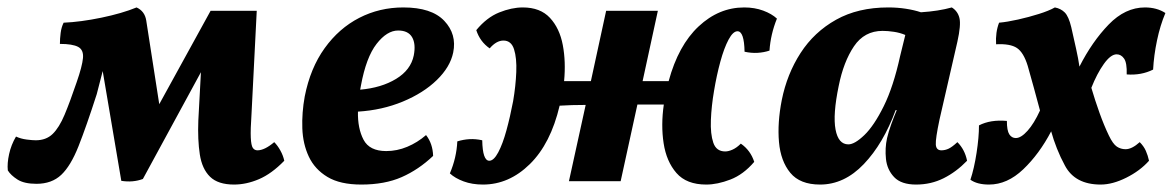

<svg xmlns="http://www.w3.org/2000/svg" viewBox="-31 -487 3152 516"><path d="M598 9Q555 9 533.5 -12Q512 -33 506 -72Q500 -111 502 -163L509 -293L353 -6Q326 4 295 -1L245 -296L229 -234Q201 -147 180 -94Q159 -41 133.5 -17Q108 7 67 7Q34 7 16 -4.5Q-2 -16 -10 -29Q-12 -48 -6.5 -73Q-1 -98 12 -120Q25 -114 40.5 -112Q56 -110 65 -110Q93 -110 110.5 -127Q128 -144 142.5 -178.5Q157 -213 175 -266Q190 -309 192 -331Q194 -353 179 -361Q164 -369 130 -369Q130 -383 132 -398.5Q134 -414 140 -426Q186 -428 241.5 -439.5Q297 -451 336 -467Q358 -457 362 -432L397 -207L535 -458H659L645 -182Q642 -138 643 -117Q644 -96 648.5 -89.5Q653 -83 661 -83Q680 -83 706 -105Q715 -96 722.5 -82.5Q730 -69 733 -55Q699 -20 665 -5.5Q631 9 598 9Z M940 9Q883 9 849 -11.5Q815 -32 799 -66Q783 -100 781.5 -142Q780 -184 788 -228Q803 -304 841.5 -357.5Q880 -411 934.5 -439Q989 -467 1053 -467Q1129 -467 1163 -431Q1197 -395 1187 -346Q1179 -307 1143 -272Q1107 -237 1051.5 -214Q996 -191 931 -187Q930 -142 946 -111.5Q962 -81 1007 -81Q1036 -81 1063.5 -92.5Q1091 -104 1114 -124Q1132 -101 1133 -68Q1094 -31 1048.5 -11Q1003 9 940 9ZM939 -257Q938 -251 937 -246Q994 -251 1033.5 -275Q1073 -299 1081 -338Q1087 -369 1076.5 -387Q1066 -405 1039 -405Q1009 -405 981 -369Q953 -333 939 -257Z M1267 9Q1238 9 1215 0.5Q1192 -8 1178 -21Q1196 -63 1198 -107Q1214 -112 1230.5 -113Q1247 -114 1265 -110Q1266 -55 1284 -55Q1296 -55 1308 -77.5Q1320 -100 1330 -136.5Q1340 -173 1348 -215Q1355 -256 1356.5 -293.5Q1358 -331 1350.5 -354.5Q1343 -378 1322 -378Q1303 -378 1285 -357Q1259 -375 1249 -406Q1277 -440 1310.5 -453.5Q1344 -467 1374 -467Q1421 -467 1447 -439Q1473 -411 1481.5 -366Q1490 -321 1485 -269H1557L1598 -458H1737L1696 -269H1766Q1792 -365 1846.5 -416Q1901 -467 1969 -467Q1997 -467 2020 -458.5Q2043 -450 2057 -437Q2040 -395 2037 -351Q2022 -346 2005 -345Q1988 -344 1970 -348Q1969 -403 1951 -403Q1939 -403 1927 -380.5Q1915 -358 1905 -321.5Q1895 -285 1888 -243Q1881 -202 1879.5 -164.5Q1878 -127 1886 -103.5Q1894 -80 1918 -80Q1927 -80 1938 -85Q1949 -90 1960 -101Q1986 -83 1996 -52Q1967 -18 1932 -4.5Q1897 9 1867 9Q1814 9 1787 -22Q1760 -53 1752.5 -102Q1745 -151 1753 -206Q1734 -206 1716.5 -206Q1699 -206 1682 -206L1637 0H1498L1543 -205Q1504 -205 1473 -203Q1449 -101 1393 -46Q1337 9 1267 9Z M2527 -467Q2543 -457 2547.5 -438.5Q2552 -420 2542 -375L2494 -166Q2483 -114 2484 -98.5Q2485 -83 2499 -83Q2509 -83 2518.5 -87.5Q2528 -92 2542 -105Q2562 -85 2568 -55Q2539 -25 2505 -8Q2471 9 2431 9Q2391 9 2372 -11Q2353 -31 2350 -60Q2347 -89 2353 -116Q2357 -133 2364 -152.5Q2371 -172 2379 -191H2376Q2343 -101 2290.5 -46Q2238 9 2173 9Q2119 9 2093 -22.5Q2067 -54 2062.5 -105.5Q2058 -157 2070 -218Q2084 -288 2120.5 -344.5Q2157 -401 2216 -434Q2275 -467 2356 -467Q2381 -467 2403.5 -463.5Q2426 -460 2444 -454Q2491 -457 2527 -467ZM2223 -256Q2207 -179 2214.5 -139Q2222 -99 2249 -99Q2266 -99 2292 -124Q2318 -149 2344 -201.5Q2370 -254 2388 -336L2402 -393Q2388 -399 2371.5 -401.5Q2355 -404 2341 -404Q2292 -404 2264 -362.5Q2236 -321 2223 -256Z M2600 -150Q2631 -166 2675 -162Q2675 -136 2681.5 -126Q2688 -116 2699 -116Q2713 -116 2730.5 -135.5Q2748 -155 2764 -190Q2756 -220 2747.5 -251Q2739 -282 2731 -310Q2720 -346 2702 -358Q2684 -370 2646 -368Q2645 -384 2647 -398.5Q2649 -413 2654 -426Q2676 -428 2705 -434.5Q2734 -441 2761 -449.5Q2788 -458 2804 -467Q2820 -464 2830.5 -453.5Q2841 -443 2848 -414Q2855 -383 2861 -356Q2867 -329 2870 -308Q2904 -375 2948.5 -421Q2993 -467 3046 -467Q3078 -467 3101 -452Q3087 -419 3078.5 -378.5Q3070 -338 3068 -300Q3036 -284 2997 -287Q2998 -318 2990 -329.5Q2982 -341 2970 -341Q2954 -341 2935.5 -315Q2917 -289 2902 -251Q2912 -217 2924 -183.5Q2936 -150 2949 -123Q2960 -100 2970.5 -93Q2981 -86 2994 -86Q3011 -86 3032 -105Q3043 -94 3048.5 -81.5Q3054 -69 3057 -55Q3033 -28 2996 -9.5Q2959 9 2927 9Q2858 9 2831 -42Q2819 -64 2809.5 -88Q2800 -112 2794 -134Q2762 -73 2719 -32Q2676 9 2627 9Q2595 9 2577 -4Q2587 -34 2593.5 -76Q2600 -118 2600 -150Z"/></svg>

Font: Vollkorn
Style: Bold Italic
Weight: 700
Italic angle: -11°
Designer: Friedrich Althausen
Foundry: Friedrich Althausen
Version: Version 5.000; ttfautohint (v1.8.3)